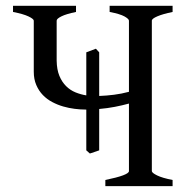

<svg xmlns="http://www.w3.org/2000/svg" viewBox="-20 -635 643 655"><path d="M307.1 -468.8 318.4 -456.5V-307.6Q344.2 -308.6 369.1 -311.8Q394 -314.9 419.9 -321.8V-564.5Q419.9 -570.3 404.8 -578.9Q389.6 -587.4 354 -594.2V-615.2H568.8V-594.2Q535.6 -587.4 516.8 -579.3Q498 -571.3 498 -564.5V-51.3Q498 -45.4 515.9 -36.6Q533.7 -27.8 568.8 -21V0H339.4V-21Q419.9 -37.6 419.9 -51.3V-281.7Q397 -275.4 371.6 -270.5Q346.2 -265.6 318.4 -263.2V-122.1Q310.5 -119.1 302.2 -116.5Q293.9 -113.8 286.6 -111.3L274.4 -122.1V-261.2H271.5Q254.4 -261.2 234.9 -263.7Q215.3 -266.1 195.8 -271.7Q176.3 -277.3 158.2 -286.9Q140.1 -296.4 126.2 -310.8Q112.3 -325.2 103.8 -345Q95.2 -364.7 95.2 -390.6V-564.5Q95.2 -570.3 77.4 -578.9Q59.6 -587.4 24.4 -594.2V-615.2H239.3V-594.2Q206.1 -587.4 189.7 -579.3Q173.3 -571.3 173.3 -564.5V-428.2Q173.8 -397.5 182.6 -376.2Q191.4 -355 205.6 -341.1Q219.7 -327.1 237.8 -319.8Q255.9 -312.5 274.4 -309.6V-456.5Z"/></svg>

Font: Noto Serif Devanagari
Style: Bold
Weight: 700
Designer: Monotype Design Team
Foundry: Monotype Imaging Inc.
Version: Version 1.01